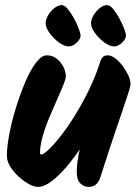

<svg xmlns="http://www.w3.org/2000/svg" viewBox="-20 -745 532 753"><path d="M296 -605Q296 -592 280.5 -577.5Q265 -563 250 -563Q232 -563 211 -578.5Q190 -594 174.5 -615.5Q159 -637 159 -653Q159 -668 168.5 -684.5Q178 -701 193 -713Q208 -725 222 -725Q233 -725 245.5 -710Q258 -695 269.5 -674Q281 -653 288.5 -633.5Q296 -614 296 -605ZM474 -605Q474 -592 458.5 -577.5Q443 -563 428 -563Q410 -563 389 -578.5Q368 -594 352.5 -615.5Q337 -637 337 -653Q337 -668 346.5 -684.5Q356 -701 371 -713Q386 -725 400 -725Q411 -725 423.5 -710Q436 -695 447.5 -674Q459 -653 466.5 -633.5Q474 -614 474 -605ZM238 -445Q238 -435 228 -410.5Q218 -386 203 -352.5Q188 -319 172.5 -282Q157 -245 147 -209Q137 -173 137 -145Q137 -142 138.5 -140.5Q140 -139 142 -139Q150 -139 170 -157.5Q190 -176 216.5 -209.5Q243 -243 271.5 -288.5Q300 -334 327 -388.5Q354 -443 373 -503Q378 -517 384.5 -522.5Q391 -528 403 -528Q416 -528 431.5 -516.5Q447 -505 460.5 -487Q474 -469 483 -450Q492 -431 492 -416Q492 -405 475.5 -356Q459 -307 432.5 -229.5Q406 -152 375 -54Q368 -31 356.5 -21.5Q345 -12 328 -12Q310 -12 295.5 -25.5Q281 -39 281 -70Q281 -104 290.5 -149.5Q300 -195 315 -239Q330 -283 345 -311L371 -300Q362 -276 342 -240Q322 -204 296 -164.5Q270 -125 240.5 -90.5Q211 -56 182 -34Q153 -12 129 -12Q114 -12 93.5 -23Q73 -34 53 -52.5Q33 -71 20 -92Q7 -113 7 -134Q7 -169 16.5 -219Q26 -269 42.5 -322.5Q59 -376 79 -423Q99 -470 121 -499Q143 -528 164 -528Q194 -528 216 -501.5Q238 -475 238 -445Z"/></svg>

Font: Kalam Variable Light
Style: Regular
Weight: 300
Designer: Lipi Raval, Jonny Pinhorn
Foundry: Indian Type Foundry
Version: Version 3.000